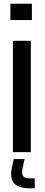

<svg xmlns="http://www.w3.org/2000/svg" viewBox="-20 -820 240 1035"><path d="M36 -712V-800H152V-712ZM49.5 0V-600H146V0ZM167 195H140Q81.5 195 57.5 169.8Q33.5 144.5 42.5 92L54 37.5H112.5L100.5 92Q95.5 118 105.2 129.8Q115 141.5 141 141.5H167Z"/></svg>

Font: Big Shoulders Stencil Text Thin SemiBold
Style: Regular
Weight: 600
Version: Version 2.001